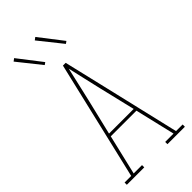

<svg xmlns="http://www.w3.org/2000/svg" viewBox="-295 -1025 1090 1090"><g transform="rotate(-45 250.0 -480.5)"><path d="M17 0V-18H70L239 -735H261L319 -490L430 -18H483V0H343V-18H410L353 -259H147L90 -18H157V0ZM151 -277H349L298 -490Q286 -542 274 -594Q262 -646 250 -699Q238 -646 226 -594Q214 -542 202 -490ZM338 -810 227 -949 243 -961 352 -820ZM168 -810 57 -949 73 -961 182 -820Z"/></g></svg>

Font: Iosevka Slab Thin
Style: Regular
Weight: 100
Monospace: yes
Designer: Belleve Invis
Foundry: Belleve Invis
Version: Version 11.1.0; ttfautohint (v1.8.3)